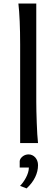

<svg xmlns="http://www.w3.org/2000/svg" viewBox="-20 -801 316 1075"><path d="M183.1 -231.9Q183.1 -208.5 183.8 -176.8Q184.6 -145 185.8 -112.3Q187 -79.6 188.7 -49.8Q190.4 -20 192.9 0H92.8V-551.8Q92.8 -623 90.3 -680.9Q87.9 -738.8 83 -781.2H183.1ZM90.3 100.1Q91.8 91.3 96.9 84.7Q102.1 78.1 108.9 73.2Q115.7 68.4 123.8 65.9Q131.8 63.5 140.1 63.5Q150.9 63.5 160.4 67.9Q169.9 72.3 177.2 80.3Q184.6 88.4 188.7 99.4Q192.9 110.4 192.9 124Q192.9 157.7 177 190.9Q161.1 224.1 128.9 253.9L92.3 239.7Q100.1 231.9 108.9 220Q117.7 208 125 194.3Q132.3 180.7 137 165.8Q141.6 150.9 141.6 137.2H90.3Z"/></svg>

Font: Andika
Style: Regular
Weight: 400
Designer: Victor Gaultney, Annie Olsen, Julie Remington, Don Collingsworth, Eric Hays
Foundry: SIL International
Version: Version 1.001